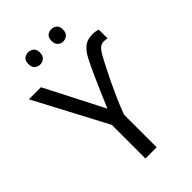

<svg xmlns="http://www.w3.org/2000/svg" viewBox="-266 -1006 1103 1103"><g transform="rotate(-45 286.0 -454.0)"><path d="M281 -357Q302 -406 325.5 -461Q349 -516 371.5 -565Q394 -614 410 -644Q431 -682 456 -701Q481 -720 521 -720Q537 -720 548 -718Q559 -716 567 -712V-642Q555 -645 538 -645Q524 -645 510 -636Q496 -627 477 -594Q466 -574 447 -537.5Q428 -501 406 -455Q384 -409 362.5 -360Q341 -311 324 -265V0H233V-273L0 -714H98ZM141 -859Q141 -885 154.5 -896.5Q168 -908 188 -908Q207 -908 221 -896.5Q235 -885 235 -859Q235 -834 221 -821.5Q207 -809 188 -809Q168 -809 154.5 -821.5Q141 -834 141 -859ZM329 -859Q329 -885 342.5 -896.5Q356 -908 375 -908Q394 -908 408 -896.5Q422 -885 422 -859Q422 -834 408 -821.5Q394 -809 375 -809Q356 -809 342.5 -821.5Q329 -834 329 -859Z"/></g></svg>

Font: Apis
Style: Regular
Weight: 400
Designer: Monotype Design Team
Foundry: Monotype Imaging Inc.
Version: Version 2.000; build 0001